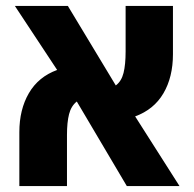

<svg xmlns="http://www.w3.org/2000/svg" viewBox="-20 -625 653 645"><path d="M45 0V-181Q45 -257 77 -312Q109 -367 172 -390L30 -605H208L369 -338Q388 -352 395 -380Q402 -408 402 -452V-605H561V-443Q561 -366 529 -311.5Q497 -257 434 -234L583 0H406L238 -284Q219 -269 212 -241.5Q205 -214 205 -172V0Z"/></svg>

Font: Noto Sans Hebrew SemiCondensed ExtraBold
Style: Regular
Weight: 800
Width: 4
Designer: Monotype Design Team
Foundry: Monotype Imaging Inc.
Version: Version 2.004; ttfautohint (v1.8.4.7-5d5b)